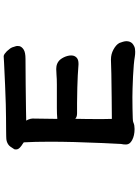

<svg xmlns="http://www.w3.org/2000/svg" viewBox="124 -827 752 1040"><g transform="rotate(-90 500.0 -307.0)"><path d="M376.5 -275.4Q375 -218.8 375 -129.9Q375 -113.3 375.5 -103Q376 -86.9 376 -77.1Q396.5 -77.1 490.7 -78.1Q648.4 -79.6 693.8 -82Q696.3 -82 698.2 -82Q726.6 -82 751 -68.8Q777.3 -54.7 787.1 -36.6Q790.5 -28.8 793.7 -17.3Q796.9 -5.9 796.9 1.5Q796.9 21.5 784.7 33.7Q778.3 39.6 768.1 44.4Q757.8 49.3 739.7 49.3Q725.6 49.3 714.4 47.4Q677.2 41 606.9 37.6Q532.2 34.2 494.1 34.2Q456.1 34.2 434.1 34.7Q396.5 36.1 379.6 36.1Q362.8 36.1 354 40.5Q341.3 45.9 321.3 45.9Q285.6 45.9 261.2 32.7Q252.4 27.8 246.6 22Q237.3 12.7 237.3 -2Q237.3 -13.7 240.2 -27.3Q240.2 -31.7 241.7 -57.6Q243.2 -83.5 245.1 -126.5Q252.4 -291 252.4 -412.6Q252.4 -495.6 249 -554.2Q246.1 -556.6 240.5 -560.3Q234.9 -564 230.5 -566.9Q224.1 -571.8 220.7 -575Q217.3 -578.1 214.8 -582Q210.4 -588.4 210.4 -596.2Q210.4 -599.6 211.4 -605Q217.3 -612.8 221.2 -619.9Q225.1 -627 231.9 -633.8Q238.8 -640.6 250.5 -645Q258.8 -647.9 266.8 -648.7Q274.9 -649.4 282 -649.4Q289.1 -649.4 317.9 -649.9Q346.7 -650.4 382.8 -650.4Q439.9 -650.4 555.7 -655.3Q662.1 -660.2 681.6 -661.1L714.8 -663.1Q721.2 -663.1 728.5 -657.7Q735.8 -652.3 740 -648.2Q744.1 -644 745.6 -642.3Q747.1 -640.6 748.5 -638.7Q759.8 -626.5 763.2 -617.7Q764.2 -612.3 767.6 -603.8Q771 -595.2 771 -588.9Q771 -582.5 770 -577.6Q766.6 -564.5 751.2 -554.7Q735.8 -544.9 701.2 -544.9Q654.3 -544.9 559.1 -543.9Q463.9 -543 428 -542.2Q392.1 -541.5 366.7 -541Q369.6 -536.1 372.1 -530.8Q377.9 -516.1 377.9 -506.8Q377.9 -489.3 376 -372.6Q402.8 -375 434.6 -375H562.5Q593.3 -375 615.7 -377H616.2Q623.5 -377 631.6 -377.7Q639.6 -378.4 645.8 -378.4Q651.9 -378.4 659.2 -377.4Q673.8 -375.5 686.5 -366.7Q699.2 -357.9 709 -338.4Q713.4 -330.1 716.6 -318.8Q719.7 -307.6 719.7 -298.3Q719.7 -294.4 719.2 -290.5Q717.3 -276.4 706.8 -267.1Q696.3 -257.8 675.3 -257.8Q672.4 -257.8 670.4 -257.8Q624.5 -261.2 611.8 -261.7Q597.2 -262.7 545.7 -264.2Q494.1 -265.6 462.4 -265.6H410.2Q408.2 -265.6 406.2 -265.6Q386.2 -265.6 376.5 -275.4Z"/></g></svg>

Font: Bakudai
Style: Bold
Weight: 700
Version: Version 1.48